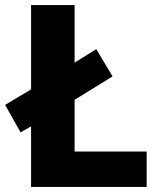

<svg xmlns="http://www.w3.org/2000/svg" viewBox="-26 -734 631 754"><path d="M96 0V-238L55 -214L-6 -322L96 -383V-714H267V-488L352 -541L416 -434L267 -342V-139H550V0Z"/></svg>

Font: Noto Sans Bengali ExtraBold
Style: Regular
Weight: 800
Designer: Jelle Bosma - Monotype Design Team
Foundry: Monotype Imaging Inc.
Version: Version 2.003; ttfautohint (v1.8.4.7-5d5b)